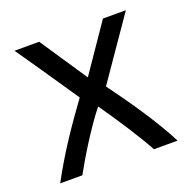

<svg xmlns="http://www.w3.org/2000/svg" viewBox="-100 -618 707 716"><g transform="rotate(-20 253.5 -259.5)"><path d="M252 -219C304 -145 363 -54 393 2H487C436 -97 363 -200 305 -279L472 -521H381L253 -334L128 -521H30C53 -488 76 -454 99 -421L199 -274C137 -189 75 -99 21 2H109C138 -51 199 -153 252 -219Z"/></g></svg>

Font: Repo
Style: Regular
Weight: 400
Designer: Stefan Peev
Foundry: Context Ltd
Version: Version 0.000